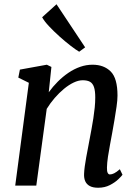

<svg xmlns="http://www.w3.org/2000/svg" viewBox="-20 -872 646 902"><path d="M209 -438.5Q228 -465 251.5 -488.5Q275 -512 301.5 -530Q328 -548 356.5 -558Q385 -568 415 -568Q468 -568 500 -536.2Q532 -504.5 532 -423Q532 -401.5 527.5 -370.5Q523 -339.5 517.5 -306.8Q512 -274 507 -247Q502.5 -222 497 -193Q491.5 -164 487.2 -135.8Q483 -107.5 482.5 -85Q482 -68 485.8 -60.2Q489.5 -52.5 496 -52.5Q505.5 -52.5 516.5 -58Q527.5 -63.5 543 -77L555.5 -51Q551.5 -45 536 -30Q520.5 -15 496.2 -2.5Q472 10 441 10Q416.5 10 401.8 2Q387 -6 380.5 -20.5Q374 -35 375 -55.5Q375.5 -70.5 378.2 -90.5Q381 -110.5 385 -132.8Q389 -155 393.5 -177.8Q398 -200.5 401.5 -220.5Q405.5 -241.5 410 -266Q414.5 -290.5 418.5 -316Q422.5 -341.5 425 -366.5Q427.5 -391.5 427.5 -414Q427.5 -445.5 421.5 -463Q415.5 -480.5 402.8 -487.8Q390 -495 368.5 -495Q348.5 -495 326 -484.2Q303.5 -473.5 280.8 -454.8Q258 -436 237 -411.8Q216 -387.5 199.5 -360.5L150.5 0H51.5L115.5 -483L66 -507.5L73.5 -545L200 -568L221.5 -557.5ZM352 -629Q336.5 -638 311.2 -657.5Q286 -677 259 -701.2Q232 -725.5 209.8 -749.2Q187.5 -773 178 -791L245.5 -852L380 -649.5Z"/></svg>

Font: Merriweather Light 18pt
Style: Italic
Weight: 400
Italic angle: -7.8°
Version: Version 2.101